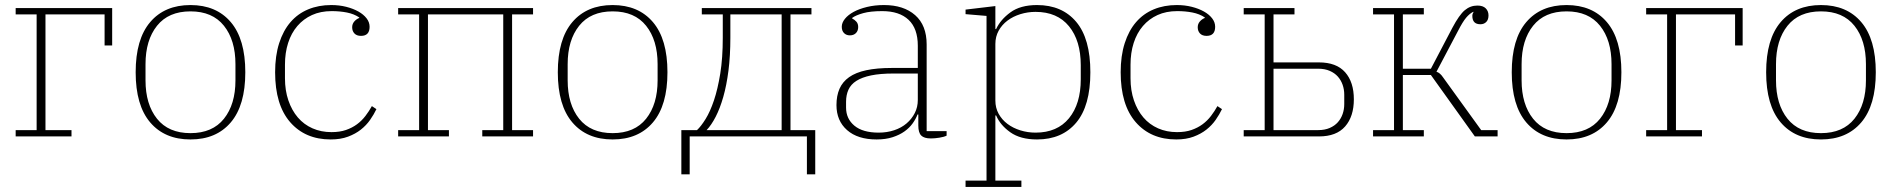

<svg xmlns="http://www.w3.org/2000/svg" viewBox="-20 -540 7501 760"><path d="M42 -25H125V-483H42V-508H424V-360H394V-483H160V-25H263V0H42Z M734 -13Q821 -13 866.5 -70Q912 -127 912 -222V-286Q912 -381 866.5 -438Q821 -495 734 -495Q647 -495 601.5 -438Q556 -381 556 -286V-222Q556 -127 601.5 -70Q647 -13 734 -13ZM734 12Q632 12 574.5 -55.5Q517 -123 517 -254Q517 -385 574.5 -452.5Q632 -520 734 -520Q836 -520 893.5 -452.5Q951 -385 951 -254Q951 -123 893.5 -55.5Q836 12 734 12Z M1289 12Q1188 12 1128.5 -56.5Q1069 -125 1069 -254Q1069 -319 1085 -369Q1101 -419 1130 -452.5Q1159 -486 1200 -503Q1241 -520 1291 -520Q1323 -520 1350.5 -513Q1378 -506 1398.5 -494.5Q1419 -483 1431 -467.5Q1443 -452 1443 -434Q1443 -398 1409 -398Q1392 -398 1383 -407.5Q1374 -417 1374 -432Q1374 -445 1382 -454.5Q1390 -464 1402 -469V-471Q1381 -485 1353 -490.5Q1325 -496 1293 -496Q1249 -496 1215 -480.5Q1181 -465 1157 -437Q1133 -409 1120.5 -370Q1108 -331 1108 -284V-230Q1108 -182 1121.5 -142.5Q1135 -103 1159 -75Q1183 -47 1217 -32Q1251 -17 1292 -17Q1325 -17 1349.5 -25.5Q1374 -34 1393 -48Q1412 -62 1426.5 -81Q1441 -100 1452 -120L1470 -108Q1460 -87 1445 -65.5Q1430 -44 1408.5 -27Q1387 -10 1357.5 1Q1328 12 1289 12Z M1556 -25H1639V-483H1556V-508H2090V-483H2007V-25H2090V0H1889V-25H1972V-483H1674V-25H1757V0H1556Z M2405 -13Q2492 -13 2537.5 -70Q2583 -127 2583 -222V-286Q2583 -381 2537.5 -438Q2492 -495 2405 -495Q2318 -495 2272.5 -438Q2227 -381 2227 -286V-222Q2227 -127 2272.5 -70Q2318 -13 2405 -13ZM2405 12Q2303 12 2245.5 -55.5Q2188 -123 2188 -254Q2188 -385 2245.5 -452.5Q2303 -520 2405 -520Q2507 -520 2564.5 -452.5Q2622 -385 2622 -254Q2622 -123 2564.5 -55.5Q2507 12 2405 12Z M2677 -25H2739Q2755 -40 2773 -69Q2791 -98 2806 -142.5Q2821 -187 2831 -248.5Q2841 -310 2841 -391V-483H2758V-508H3192V-483H3109V-25H3207V150H3174V0H2710V150H2677ZM3074 -25V-483H2871V-391Q2871 -319 2863.5 -260.5Q2856 -202 2843 -156.5Q2830 -111 2813 -78Q2796 -45 2777 -25Z M3450 12Q3375 12 3333 -25Q3291 -62 3291 -124Q3291 -161 3303 -188.5Q3315 -216 3341 -234.5Q3367 -253 3409 -262Q3451 -271 3510 -271H3613V-359Q3613 -427 3576.5 -461.5Q3540 -496 3472 -496Q3426 -496 3397 -488Q3368 -480 3353 -469V-467Q3363 -462 3370 -454Q3377 -446 3377 -433Q3377 -418 3368 -409Q3359 -400 3344 -400Q3330 -400 3321 -409Q3312 -418 3312 -434Q3312 -450 3324.5 -465.5Q3337 -481 3359 -493Q3381 -505 3412 -512.5Q3443 -520 3479 -520Q3557 -520 3602.5 -480Q3648 -440 3648 -364V-21H3727V-3Q3717 2 3698.5 5Q3680 8 3665 8Q3638 8 3626.5 -3.5Q3615 -15 3615 -43V-87H3612Q3605 -69 3592.5 -51.5Q3580 -34 3560.5 -20Q3541 -6 3513.5 3Q3486 12 3450 12ZM3458 -15Q3491 -15 3519.5 -24.5Q3548 -34 3568.5 -51.5Q3589 -69 3601 -92.5Q3613 -116 3613 -144V-249H3517Q3464 -249 3428 -241.5Q3392 -234 3370 -220Q3348 -206 3338.5 -185Q3329 -164 3329 -137V-114Q3329 -70 3362 -42.5Q3395 -15 3458 -15Z M3802 175H3885V-477L3802 -484V-502L3920 -516V-425H3923Q3940 -462 3979.5 -491Q4019 -520 4085 -520Q4184 -520 4240 -453.5Q4296 -387 4296 -254Q4296 -121 4240 -54.5Q4184 12 4085 12Q4019 12 3979 -16.5Q3939 -45 3923 -83H3920V175H4023V200H3802ZM4079 -15Q4165 -15 4211.5 -72Q4258 -129 4258 -226V-282Q4258 -379 4211.5 -436Q4165 -493 4079 -493Q4048 -493 4019 -484Q3990 -475 3968 -458.5Q3946 -442 3933 -418.5Q3920 -395 3920 -366V-142Q3920 -113 3933 -89.5Q3946 -66 3968 -49.5Q3990 -33 4019 -24Q4048 -15 4079 -15Z M4636 12Q4535 12 4475.5 -56.5Q4416 -125 4416 -254Q4416 -319 4432 -369Q4448 -419 4477 -452.5Q4506 -486 4547 -503Q4588 -520 4638 -520Q4670 -520 4697.5 -513Q4725 -506 4745.5 -494.5Q4766 -483 4778 -467.5Q4790 -452 4790 -434Q4790 -398 4756 -398Q4739 -398 4730 -407.5Q4721 -417 4721 -432Q4721 -445 4729 -454.5Q4737 -464 4749 -469V-471Q4728 -485 4700 -490.5Q4672 -496 4640 -496Q4596 -496 4562 -480.5Q4528 -465 4504 -437Q4480 -409 4467.5 -370Q4455 -331 4455 -284V-230Q4455 -182 4468.5 -142.5Q4482 -103 4506 -75Q4530 -47 4564 -32Q4598 -17 4639 -17Q4672 -17 4696.5 -25.5Q4721 -34 4740 -48Q4759 -62 4773.5 -81Q4788 -100 4799 -120L4817 -108Q4807 -87 4792 -65.5Q4777 -44 4755.5 -27Q4734 -10 4704.5 1Q4675 12 4636 12Z M4903 -25H4986V-483H4903V-508H5104V-483H5021V-293H5201Q5270 -293 5304.5 -254Q5339 -215 5339 -147Q5339 -79 5304.5 -39.5Q5270 0 5201 0H4903ZM5198 -25Q5224 -25 5243.5 -33.5Q5263 -42 5275.5 -56Q5288 -70 5294.5 -88.5Q5301 -107 5301 -128V-165Q5301 -186 5294.5 -204.5Q5288 -223 5275.5 -237Q5263 -251 5243.5 -259.5Q5224 -268 5198 -268H5021V-25Z M5415 -25H5498V-483H5415V-508H5616V-483H5533V-268H5644L5729 -430Q5756 -481 5778 -499.5Q5800 -518 5828 -518Q5850 -518 5861 -507Q5872 -496 5872 -479Q5872 -462 5863 -453Q5854 -444 5840 -444Q5808 -444 5808 -477Q5808 -485 5813 -493H5811Q5797 -486 5783.5 -470Q5770 -454 5752 -419L5666 -256Q5680 -252 5692 -234L5843 -25H5908V0H5818L5644 -243H5533V-25H5616V0H5415Z M6181 -13Q6268 -13 6313.5 -70Q6359 -127 6359 -222V-286Q6359 -381 6313.5 -438Q6268 -495 6181 -495Q6094 -495 6048.5 -438Q6003 -381 6003 -286V-222Q6003 -127 6048.5 -70Q6094 -13 6181 -13ZM6181 12Q6079 12 6021.5 -55.5Q5964 -123 5964 -254Q5964 -385 6021.5 -452.5Q6079 -520 6181 -520Q6283 -520 6340.5 -452.5Q6398 -385 6398 -254Q6398 -123 6340.5 -55.5Q6283 12 6181 12Z M6496 -25H6579V-483H6496V-508H6878V-360H6848V-483H6614V-25H6717V0H6496Z M7188 -13Q7275 -13 7320.5 -70Q7366 -127 7366 -222V-286Q7366 -381 7320.5 -438Q7275 -495 7188 -495Q7101 -495 7055.5 -438Q7010 -381 7010 -286V-222Q7010 -127 7055.5 -70Q7101 -13 7188 -13ZM7188 12Q7086 12 7028.5 -55.5Q6971 -123 6971 -254Q6971 -385 7028.5 -452.5Q7086 -520 7188 -520Q7290 -520 7347.5 -452.5Q7405 -385 7405 -254Q7405 -123 7347.5 -55.5Q7290 12 7188 12Z"/></svg>

Font: IBM Plex Serif ExtraLight
Style: Regular
Weight: 200
Designer: Mike Abbink, Paul van der Laan, Pieter van Rosmalen
Foundry: Bold Monday
Version: Version 2.5